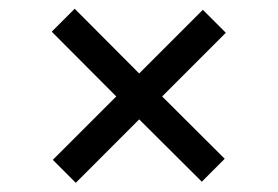

<svg xmlns="http://www.w3.org/2000/svg" viewBox="-20 -570 626 433"><path d="M148.4 -550.3 293.9 -404.3 437.5 -547.9 489.3 -496.1 345.7 -352.5 486.8 -211.9 435.1 -160.2 293.9 -300.8 150.9 -157.7 99.1 -209.5 242.2 -352.5 96.7 -498.5Z"/></svg>

Font: Andika Am
Style: Regular
Weight: 400
Designer: Victor Gaultney, Annie Olsen, Julie Remington, Don Collingsworth, Eric Hays, Becca Hirsbrunner
Foundry: SIL International
Version: Version 5.000